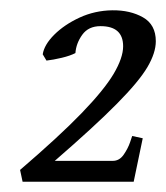

<svg xmlns="http://www.w3.org/2000/svg" viewBox="-20 -626 323 373"><path d="M282.7 -545.9Q282.7 -523.4 266.4 -495.6Q250 -467.8 207.3 -424.6Q164.6 -381.3 86.4 -313.5H199.2Q211.9 -313.5 220.2 -325.4Q228.5 -337.4 232.7 -349.6Q236.8 -361.8 236.8 -361.8L257.3 -357.4L239.7 -272.9H23.9L19 -295.9Q94.7 -360.8 138.4 -406Q182.1 -451.2 200.7 -482.4Q219.2 -513.7 219.2 -536.1Q219.2 -575.2 175.3 -575.2Q151.9 -575.2 139.9 -558.6Q127.9 -542 126.5 -522.9Q116.2 -517.6 99.9 -513.7Q83.5 -509.8 70.3 -508.3L63 -520.5Q65.9 -539.1 85.4 -558.6Q105 -578.1 134.5 -591.8Q164.1 -605.5 198.2 -606Q232.9 -606.4 257.8 -592.3Q282.7 -578.1 282.7 -545.9Z"/></svg>

Font: Dai Banna SIL
Style: Italic
Weight: 400
Italic angle: -11°
Designer: Victor Gaultney
Foundry: SIL International
Version: Version 4.000